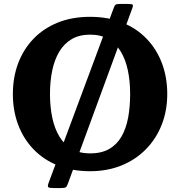

<svg xmlns="http://www.w3.org/2000/svg" viewBox="-20 -850 910 970"><path d="M585.2 -830Q569.5 -830 564.5 -826.6Q559.5 -823.3 555.5 -812.5L224.8 76Q219.3 91.8 224.4 95.9Q229.5 100 252 100H287.5Q305.5 100 311.5 96.6Q317.5 93.2 322 80.5L648.5 -808.7Q653.8 -823.2 649.8 -826.6Q645.8 -830 626 -830ZM45 -375Q45 -291.2 71.6 -220.2Q98.2 -149.2 148.7 -96.4Q199.3 -43.5 271.6 -14.2Q344 15 435 15Q522.5 15 594.1 -14.2Q665.8 -43.5 717.5 -96.4Q769.3 -149.2 797.1 -220.2Q825 -291.2 825 -375Q825 -458.8 798.4 -529.8Q771.8 -600.8 721.3 -653.6Q670.8 -706.5 598.4 -735.8Q526 -765 435 -765Q344 -765 271.6 -735.8Q199.3 -706.5 148.7 -653.6Q98.2 -600.8 71.6 -529.8Q45 -458.8 45 -375ZM232.5 -375Q232.5 -439.7 244 -494.4Q255.5 -549 279.8 -589.5Q304 -630 342.6 -652.5Q381.3 -675 435 -675Q489.3 -675 527.6 -652.5Q566 -630 590.2 -589.5Q614.5 -549 626 -494.4Q637.5 -439.7 637.5 -375Q637.5 -310.8 627.4 -255.9Q617.2 -201 594 -160.5Q570.7 -120 531.8 -97.5Q492.8 -75 435 -75Q381.3 -75 342.6 -97.5Q304 -120 279.8 -160.5Q255.5 -201 244 -255.9Q232.5 -310.8 232.5 -375Z"/></svg>

Font: Besley
Style: Regular
Weight: 400
Designer: Owen Earl
Foundry: indestructible type*
Version: Version 4.000